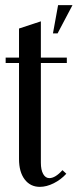

<svg xmlns="http://www.w3.org/2000/svg" viewBox="-20 -719 302 747"><path d="M186 -589 206 -699H262L204 -589ZM135 8Q98 8 76 -21Q54 -50 54 -100V-474H2V-495H54V-608L139 -636V-495H240V-474H139V-86Q139 -58 148 -42Q157 -26 172 -26Q195 -26 223 -57L238 -43Q217 -20 189 -6Q161 8 135 8Z"/></svg>

Font: Moniqa SemBd Heading
Style: Regular
Weight: 600
Designer: Rajesh Rajput
Foundry: Rajesh Rajput
Version: Version 1.000